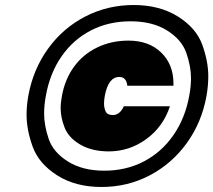

<svg xmlns="http://www.w3.org/2000/svg" viewBox="-20 -740 851 766"><path d="M513 -720Q617 -720 690 -674Q763 -628 787 -561.5Q811 -495 811 -436Q811 -399 804 -358Q785 -252 725.5 -169.5Q666 -87 577.5 -40.5Q489 6 385 6Q281 6 208 -40.5Q135 -87 110.5 -154.5Q86 -222 86 -282Q86 -319 93 -358Q112 -463 171.5 -545.5Q231 -628 320 -674Q409 -720 513 -720ZM501 -655Q413 -655 342.5 -618.5Q272 -582 225.5 -515Q179 -448 163 -358Q156 -321 156 -287Q156 -240 174 -186.5Q192 -133 250.5 -96Q309 -59 396 -59Q483 -59 554 -96Q625 -133 672 -201Q719 -269 735 -358Q742 -395 742 -428Q742 -475 723.5 -528.5Q705 -582 646.5 -618.5Q588 -655 501 -655ZM492 -578Q574 -578 623 -530.5Q672 -483 672 -407Q672 -403 672 -398H488Q484 -433 456 -433Q434 -433 419.5 -414Q405 -395 398 -357Q395 -340 395 -327Q395 -310 401.5 -295.5Q408 -281 430 -281Q458 -281 474 -316H658Q631 -234 563.5 -185Q496 -136 414 -136Q347 -136 300.5 -163Q254 -190 238 -230.5Q222 -271 222 -308Q222 -331 227 -357Q239 -424 275.5 -474Q312 -524 368.5 -551Q425 -578 492 -578Z"/></svg>

Font: Fz Poppins Black
Style: Italic
Weight: 900
Italic angle: -10°
Designer: Ninad Kale (Devanagari), Jonny Pinhorn (Latin)
Foundry: Indian Type Foundry
Version: Vit hóa bi Vntype.Com & FontZin.Com